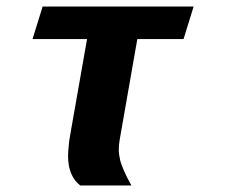

<svg xmlns="http://www.w3.org/2000/svg" viewBox="-20 -570 690 590"><path d="M402 -450H544L575 -550H111L80 -450H247.5L196.5 -160Q191.5 -134.5 190 -108.5Q188 -86.5 191 -65Q194 -45.5 202.5 -29Q210.5 -13 226.5 0H384Q370.5 -23 361.5 -44Q352 -65.5 349 -79Q345 -96 345 -110Q345 -125 348 -142Z"/></svg>

Font: B612
Style: Regular
Weight: 700
Italic angle: -10°
Designer: Nicolas Chauveau, Thomas Paillot, Jonathan Favre-Lamarine, Jean-Luc Vinot
Foundry: AIRBUS
Version: Version 1.008